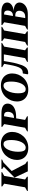

<svg xmlns="http://www.w3.org/2000/svg" viewBox="1678 -2318 621 4076"><g transform="rotate(-90 1988.0 -280.5)"><path d="M-30 0 -27 -16 49 -58 126 -502 66 -544 69 -560H372L368 -544L292 -502L215 -58L276 -16L272 0ZM388 0 256 -281 487 -511 437 -544 440 -560H640L636 -544L576 -517L395 -342L546 -53L600 -16L597 0Z M885 10Q807 10 749.5 -19.5Q692 -49 661 -103Q630 -157 630 -230Q630 -294 653.5 -355Q677 -416 721.5 -465Q766 -514 829 -542.5Q892 -571 970 -571Q1048 -571 1105 -541.5Q1162 -512 1193.5 -458Q1225 -404 1225 -331Q1225 -266 1201.5 -205.5Q1178 -145 1133.5 -96Q1089 -47 1026 -18.5Q963 10 885 10ZM890 -45Q928 -45 958.5 -70Q989 -95 1010 -138.5Q1031 -182 1042 -237Q1053 -292 1053 -352Q1053 -397 1046.5 -434.5Q1040 -472 1021 -494Q1002 -516 967 -516Q931 -516 901 -490.5Q871 -465 849.5 -421.5Q828 -378 816 -322.5Q804 -267 804 -208Q804 -163 810.5 -126Q817 -89 835.5 -67Q854 -45 890 -45Z M1235 0 1238 -16 1314 -58 1391 -502 1331 -544 1334 -560H1613Q1724 -560 1775 -526Q1826 -492 1826 -428Q1826 -378 1795.5 -337.5Q1765 -297 1701 -272.5Q1637 -248 1538 -248H1513L1480 -58L1558 -16L1555 0ZM1558 -505 1521 -294H1529Q1593 -294 1622.5 -332Q1652 -370 1652 -428Q1652 -464 1631.5 -484.5Q1611 -505 1572 -505Z M2126 10Q2048 10 1990.5 -19.5Q1933 -49 1902 -103Q1871 -157 1871 -230Q1871 -294 1894.5 -355Q1918 -416 1962.5 -465Q2007 -514 2070 -542.5Q2133 -571 2211 -571Q2289 -571 2346 -541.5Q2403 -512 2434.5 -458Q2466 -404 2466 -331Q2466 -266 2442.5 -205.5Q2419 -145 2374.5 -96Q2330 -47 2267 -18.5Q2204 10 2126 10ZM2131 -45Q2169 -45 2199.5 -70Q2230 -95 2251 -138.5Q2272 -182 2283 -237Q2294 -292 2294 -352Q2294 -397 2287.5 -434.5Q2281 -472 2262 -494Q2243 -516 2208 -516Q2172 -516 2142 -490.5Q2112 -465 2090.5 -421.5Q2069 -378 2057 -322.5Q2045 -267 2045 -208Q2045 -163 2051.5 -126Q2058 -89 2076.5 -67Q2095 -45 2131 -45Z M2710 0 2713 -16 2792 -58 2871 -509H2730L2710 -391Q2694 -297 2676 -232Q2658 -167 2642 -125Q2609 -48 2570 -20Q2531 8 2475 8Q2456 8 2451.5 3Q2447 -2 2450 -16L2465 -101L2471 -107H2479Q2511 -107 2536 -119.5Q2561 -132 2581 -163Q2601 -194 2617.5 -249.5Q2634 -305 2650 -392L2670 -502L2600 -544L2602 -560H3116L3113 -546L3036 -502L2958 -58L3018 -16L3015 0Z M3056 0 3059 -16 3135 -58 3212 -502 3152 -544 3155 -560H3457L3454 -544L3378 -502L3301 -58L3361 -16L3358 0Z M3397 0 3400 -16 3476 -58 3553 -502 3492 -544 3495 -560H3783Q3865 -560 3918.5 -529Q3972 -498 3972 -437Q3972 -386 3926 -348Q3880 -310 3795 -302Q3884 -296 3928 -262.5Q3972 -229 3972 -176Q3972 -132 3944 -91.5Q3916 -51 3860.5 -25.5Q3805 0 3722 0ZM3720 -505H3719L3686 -316H3696Q3746 -316 3774 -348Q3802 -380 3802 -433Q3802 -468 3783.5 -486.5Q3765 -505 3720 -505ZM3696 -266H3678L3641 -55H3672Q3715 -55 3743 -73Q3771 -91 3784 -119Q3797 -147 3797 -177Q3797 -221 3773.5 -243.5Q3750 -266 3696 -266Z"/></g></svg>

Font: Spectral SC ExtraBold
Style: Italic
Weight: 800
Italic angle: -10°
Designer: Jean-Baptiste Levee
Foundry: Production Type
Version: Version 2.001